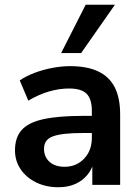

<svg xmlns="http://www.w3.org/2000/svg" viewBox="-20 -777 587 807"><path d="M226 10Q173 10 131.5 -10.5Q90 -31 66.5 -66Q43 -101 43 -145Q43 -199 71 -230.5Q99 -262 162 -276Q225 -290 331 -290H381V-218H332Q285 -218 253 -214.5Q221 -211 201.5 -203.5Q182 -196 173.5 -183Q165 -170 165 -151Q165 -118 188 -97Q211 -76 252 -76Q285 -76 310.5 -91.5Q336 -107 351 -134Q366 -161 366 -196V-311Q366 -361 344 -383Q322 -405 270 -405Q229 -405 186 -392.5Q143 -380 99 -354L63 -439Q89 -457 124.5 -470.5Q160 -484 199.5 -491.5Q239 -499 274 -499Q346 -499 392.5 -477Q439 -455 462 -410.5Q485 -366 485 -296V0H368V-104H376Q369 -69 348.5 -43.5Q328 -18 297 -4Q266 10 226 10ZM237 -554 340 -757H463L321 -554Z"/></svg>

Font: Nunito Sans 12pt ExtraLight 12pt
Style: Bold
Weight: 700
Version: Version 3.101;gftools[0.9.27]